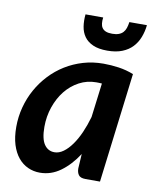

<svg xmlns="http://www.w3.org/2000/svg" viewBox="-83 -786 686 856"><g transform="rotate(10 260.5 -358.0)"><path d="M360 -432Q353 -432.5 346.8 -432.8Q340.5 -433 334.5 -433Q293 -433 257.5 -414Q222 -395 196.2 -362.8Q170.5 -330.5 155.8 -287.8Q141 -245 141 -197.5Q141 -143.5 158 -118.5Q175 -93.5 204.5 -93.5Q225 -93.5 244.8 -107.8Q264.5 -122 282.2 -146.8Q300 -171.5 314.8 -205Q329.5 -238.5 340.5 -277ZM326 -107Q292 -54.5 249.2 -23.5Q206.5 7.5 156 7.5Q127 7.5 101.8 -4Q76.5 -15.5 57.8 -38.2Q39 -61 28.2 -95.2Q17.5 -129.5 17.5 -175.5Q17.5 -221.5 29 -265Q40.5 -308.5 61.8 -346.8Q83 -385 113 -417Q143 -449 180.2 -472Q217.5 -495 260.8 -507.8Q304 -520.5 352 -520.5Q386.5 -520.5 421.2 -515.5Q456 -510.5 489 -497.5L427.5 0H362Q338.5 0 330.2 -11.8Q322 -23.5 322 -41ZM357.5 -580.5Q318 -580.5 292.8 -591.8Q267.5 -603 253.5 -622.5Q239.5 -642 235.5 -668Q231.5 -694 234.5 -723H314.5Q312.5 -708 313.8 -696Q315 -684 320.8 -675.8Q326.5 -667.5 337.5 -663Q348.5 -658.5 366.5 -658.5Q384 -658.5 396 -663Q408 -667.5 415.5 -675.8Q423 -684 427 -696Q431 -708 433 -723H512.5Q509.5 -694 499.5 -668Q489.5 -642 471.2 -622.5Q453 -603 425 -591.8Q397 -580.5 357.5 -580.5Z"/></g></svg>

Font: Lato 2
Style: Bold Italic
Weight: 700
Italic angle: -7°
Designer: Lukasz Dziedzic with Adam Twardoch and Botio Nikoltchev
Foundry: tyPoland Lukasz Dziedzic
Version: Version 2.015; 2015-08-06; http://www.latofonts.com/